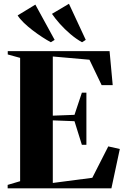

<svg xmlns="http://www.w3.org/2000/svg" viewBox="-20 -1020 681 1040"><path d="M89 -38.5V-706.5L22 -725V-743H573.5L590.5 -559H530.5L464.5 -696.5L266 -714V-393.5L383.5 -398L423.5 -518H448V-235.5H423.5L383.5 -363.5L266 -368V-29L480 -57L566.5 -227L629 -213L583.5 0H21.5V-18.5ZM255 -791.5Q235 -802 209.2 -818.8Q183.5 -835.5 157.2 -855.5Q131 -875.5 109.2 -896.5Q87.5 -917.5 75.5 -936.5L171.5 -995L276 -804L256 -791.5ZM424 -791.5Q393 -808.5 361.8 -835Q330.5 -861.5 304.2 -891Q278 -920.5 261.5 -945L353.5 -999.5L444.5 -804L425 -791.5Z"/></svg>

Font: Merriweather 144pt ExtraBold
Style: Regular
Weight: 800
Version: Version 2.100